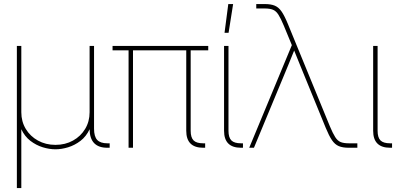

<svg xmlns="http://www.w3.org/2000/svg" viewBox="-20 -748 2019 972"><path d="M65.4 204.1V-515.6H87.9V-179.7Q87.9 -132.8 110.4 -95.5Q132.8 -58.1 172.1 -36.4Q211.4 -14.6 260.7 -14.6Q310.5 -14.6 349.6 -36.4Q388.7 -58.1 411.1 -95.5Q433.6 -132.8 433.6 -179.7V-515.6H456.1V-96.7Q456.1 -56.6 472.2 -39.6Q488.3 -22.5 523.4 -22.5H535.2V0H523.4Q434.6 0 433.6 -93.8Q416.5 -57.1 387.5 -34.9Q358.4 -12.7 325 -2.4Q291.5 7.8 260.7 7.8Q230 7.8 196.5 -2.4Q163.1 -12.7 134 -34.9Q105 -57.1 87.9 -93.8V204.1Z M1008.8 0Q922.9 0 922.9 -85.9V-493.2H653.3V0H630.9V-493.2H549.8V-515.6H1034.2V-493.2H945.3V-85.9Q945.3 -51.8 960 -37.1Q974.6 -22.5 1008.8 -22.5H1018.6V0Z M1200.2 0Q1114.3 0 1114.3 -85.9V-515.6H1136.7V-85.9Q1136.7 -51.8 1151.4 -37.1Q1166 -22.5 1200.2 -22.5H1210V0ZM1116.7 -582 1135.7 -727.5H1160.2L1137.2 -582Z M1241.7 0 1457.5 -519.5 1416.5 -618.7Q1401.4 -655.3 1389.4 -673.8Q1377.4 -692.4 1361.8 -698.7Q1346.2 -705.1 1320.3 -705.1H1277.3V-727.5H1320.3Q1351.6 -727.5 1371.3 -719.2Q1391.1 -710.9 1406 -689Q1420.9 -667 1437.5 -626.5L1649.9 -108.9Q1665 -72.8 1677 -54Q1689 -35.2 1704.6 -28.8Q1720.2 -22.5 1746.1 -22.5H1789.1V0H1746.1Q1714.8 0 1695.1 -8.3Q1675.3 -16.6 1660.4 -38.6Q1645.5 -60.5 1628.9 -101.1L1526.4 -351.6Q1511.7 -387.2 1497.6 -422.1Q1483.4 -457 1469.2 -492.2Q1455.1 -457 1440.7 -421.9Q1426.3 -386.7 1411.6 -351.6L1265.6 0Z M1955.1 0Q1869.1 0 1869.1 -85.9V-515.6H1891.6V-85.9Q1891.6 -51.8 1906.2 -37.1Q1920.9 -22.5 1955.1 -22.5H1964.8V0Z"/></svg>

Font: Inter Display Thin
Style: Regular
Weight: 100
Designer: Rasmus Andersson
Foundry: rsms
Version: Version 4.000;git-a52131595